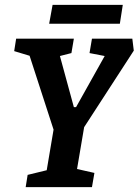

<svg xmlns="http://www.w3.org/2000/svg" viewBox="-20 -765 567 785"><path d="M295 -74 366 -58 356 0H85L93 -50L171 -69L199 -235L101 -537L38 -556L46 -607H282L272 -548L225 -536L282 -327H291L408 -536L346 -548L356 -607H521L527 -558L324 -245ZM195 -745H482L470 -668H181Z"/></svg>

Font: Grenze SemiBold
Style: Italic
Weight: 600
Italic angle: -10°
Designer: Renata Polastri
Foundry: Omnibus-Type
Version: Version 1.002; ttfautohint (v1.8)